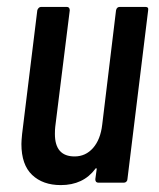

<svg xmlns="http://www.w3.org/2000/svg" viewBox="-20 -529 459 556"><path d="M327 -509H401Q411 -509 409 -499L349 -10Q349 -6 346 -3Q343 0 339 0H265Q256 0 256 -10L260 -39Q260 -42 258.5 -42Q257 -42 256 -40Q221 7 156 7Q104 7 73 -22.5Q42 -52 42 -112Q42 -121 44 -141L88 -499Q89 -503 92 -506Q95 -509 99 -509H173Q182 -509 182 -499L140 -162Q139 -154 139 -141Q139 -76 196 -76Q228 -76 249.5 -100.5Q271 -125 276 -168L316 -499Q318 -509 327 -509Z"/></svg>

Font: Barlow Condensed Medium
Style: Italic
Weight: 500
Width: 3
Italic angle: -7°
Designer: Jeremy Tribby
Foundry: Tribby Type
Version: Version 1.408